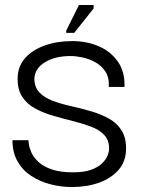

<svg xmlns="http://www.w3.org/2000/svg" viewBox="-20 -738 565 771"><path d="M269 13Q225 13 182.5 2Q140 -9 105.5 -31.5Q71 -54 50.5 -90Q30 -126 30 -175H94Q94 -172 96 -158Q98 -144 106.5 -125Q115 -106 134 -88Q153 -70 187 -58Q221 -46 274 -46Q318 -46 346.5 -56.5Q375 -67 390.5 -82.5Q406 -98 412 -113.5Q418 -129 418 -139Q419 -174 399 -195.5Q379 -217 345.5 -229.5Q312 -242 272 -252Q232 -262 192.5 -273.5Q153 -285 120 -303Q87 -321 68 -351.5Q49 -382 51 -429Q53 -474 82 -506Q111 -538 160 -555.5Q209 -573 270 -573Q328 -573 376 -552.5Q424 -532 453 -491Q482 -450 480 -389H417Q419 -427 403 -451Q387 -475 362 -488.5Q337 -502 310.5 -507.5Q284 -513 264 -513Q201 -513 160.5 -488Q120 -463 118 -423Q118 -388 138 -367Q158 -346 191 -333.5Q224 -321 264.5 -312Q305 -303 344.5 -291.5Q384 -280 417 -262Q450 -244 469 -213Q488 -182 486 -134Q484 -87 455 -54.5Q426 -22 378 -4.5Q330 13 269 13ZM278 -606H246V-615L297 -718H356V-704Z"/></svg>

Font: Darker Grotesque Light Medium
Style: Regular
Weight: 500
Version: Version 1.000;gftools[0.9.28]